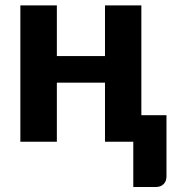

<svg xmlns="http://www.w3.org/2000/svg" viewBox="-20 -536 665 726"><path d="M514.5 -515.5V-100.5H609.5V131Q609.5 149.5 598.5 160.2Q587.5 171 570.5 171H484V0H377V-223.5H195V0H57V-515.5H195V-324H377V-515.5Z"/></svg>

Font: Lato Heavy
Style: Regular
Weight: 800
Designer: Lukasz Dziedzic
Foundry: tyPoland Lukasz Dziedzic
Version: Version 2.007; 2014-02-27